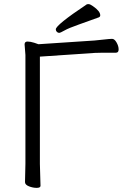

<svg xmlns="http://www.w3.org/2000/svg" viewBox="-20 -900 613 929"><path d="M458 -816Q409 -798 360.5 -781Q312 -764 292 -752.5Q272 -741 266 -741Q260 -741 255 -746Q250 -751 250 -758Q250 -779 400 -879Q402 -880 409 -880Q416 -880 430 -870Q465 -846 465 -826Q465 -819 458 -816ZM101 -19 103 -108V-634L99 -685Q99 -699 113 -699Q127 -699 146 -693Q165 -687 166 -686L437 -704Q460 -706 485.5 -709Q511 -712 522.5 -712Q534 -712 544 -694.5Q554 -677 554 -661Q554 -645 541 -645H479Q452 -645 438 -644L173 -626V-107L176 -1Q176 9 157.5 9Q139 9 120 1.5Q101 -6 101 -19Z"/></svg>

Font: LXGW WenKai Lite
Style: Regular
Weight: 400
Designer: LXGW / Fontworks Inc.
Foundry: LXGW / Fontworks Inc.
Version: Version 1.511; March 25, 2025